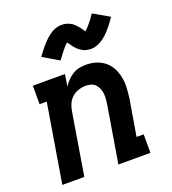

<svg xmlns="http://www.w3.org/2000/svg" viewBox="-140 -880 880 985"><g transform="rotate(-20 300.0 -387.5)"><path d="M31 0 102 -429H63V-530H238L228 -465Q238 -481 252 -495.5Q266 -510 283 -520.5Q300 -531 319 -534.5Q338 -538 356 -538Q385 -538 411.5 -529.5Q438 -521 458.5 -503.5Q479 -486 491 -462Q503 -438 508 -410.5Q513 -383 511.5 -354.5Q510 -326 506 -297L473 -101H512V0H337L389 -313Q391 -328 392 -342.5Q393 -357 391 -371Q389 -385 383.5 -397.5Q378 -410 368.5 -419.5Q359 -429 345.5 -433Q332 -437 317 -437Q297 -437 278 -431Q259 -425 243 -411Q227 -397 218.5 -378Q210 -359 207 -340L151 0ZM241 -603 154 -654Q164 -667 172.5 -678.5Q181 -690 189 -699.5Q197 -709 205 -717.5Q213 -726 220.5 -733Q228 -740 239 -748Q250 -756 260.5 -761.5Q271 -767 283.5 -770Q296 -773 307 -773Q313 -773 319 -772.5Q325 -772 330.5 -770.5Q336 -769 341.5 -767Q347 -765 352.5 -762.5Q358 -760 361.5 -757.5Q365 -755 370 -750.5Q375 -746 379.5 -741.5Q384 -737 387.5 -733Q391 -729 394 -725Q397 -721 399.5 -717.5Q402 -714 405.5 -709Q409 -704 412 -700Q420 -707 426 -713.5Q432 -720 439.5 -729Q447 -738 456 -749.5Q465 -761 474 -775L561 -725Q552 -712 543.5 -700.5Q535 -689 527 -679Q519 -669 511 -660.5Q503 -652 495.5 -645Q488 -638 477 -630Q466 -622 455 -616.5Q444 -611 432 -608Q420 -605 408 -605Q402 -605 396 -606Q390 -607 384.5 -608Q379 -609 373.5 -611Q368 -613 363 -616Q358 -619 354.5 -621.5Q351 -624 345.5 -628Q340 -632 336 -636.5Q332 -641 328.5 -645Q325 -649 322 -653Q319 -657 316.5 -661Q314 -665 310 -670Q306 -675 304 -678Q296 -672 289.5 -665Q283 -658 276 -649Q269 -640 260 -628.5Q251 -617 241 -603Z"/></g></svg>

Font: Iosevka Curly Slab Extended
Style: Bold Italic
Weight: 700
Width: 7
Italic angle: -9°
Monospace: yes
Designer: Belleve Invis
Foundry: Belleve Invis
Version: Version 11.0.0; ttfautohint (v1.8.3)